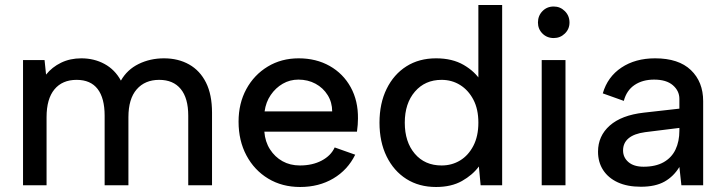

<svg xmlns="http://www.w3.org/2000/svg" viewBox="-20 -740 2892 767"><path d="M72 -500H158L164 -442Q188 -472 224 -489.5Q260 -507 305 -507Q356 -507 397.5 -484.5Q439 -462 463 -418Q488 -462 534 -484.5Q580 -507 635 -507Q692 -507 735.5 -482.5Q779 -458 803 -410Q827 -362 827 -290V0H732V-278Q732 -348 702 -384.5Q672 -421 616 -421Q559 -421 526 -383Q493 -345 493 -272V0H398V-278Q398 -348 370 -384.5Q342 -421 286 -421Q229 -421 197.5 -383Q166 -345 166 -272V0H72Z M1179 7Q1107 7 1051.5 -26.5Q996 -60 964.5 -119Q933 -178 933 -254Q933 -327 964 -384Q995 -441 1049.5 -474Q1104 -507 1173 -507Q1243 -507 1297 -476.5Q1351 -446 1381 -391.5Q1411 -337 1410 -266Q1410 -254 1409 -241.5Q1408 -229 1406 -214H1036Q1039 -174 1058.5 -143.5Q1078 -113 1108.5 -96Q1139 -79 1178 -79Q1228 -79 1265 -98.5Q1302 -118 1317 -151L1399 -122Q1369 -61 1311.5 -27Q1254 7 1179 7ZM1307 -295Q1307 -331 1289 -360Q1271 -389 1240.5 -405.5Q1210 -422 1172 -422Q1138 -422 1109.5 -405.5Q1081 -389 1061.5 -360.5Q1042 -332 1037 -295Z M1902 -415 1891 -412V-720H1986V0H1900L1893 -75Q1868 -41 1825.5 -17Q1783 7 1722 7Q1654 7 1603.5 -25Q1553 -57 1524.5 -115Q1496 -173 1496 -250Q1496 -327 1524.5 -385Q1553 -443 1603.5 -475Q1654 -507 1722 -507Q1787 -507 1832.5 -480.5Q1878 -454 1902 -415ZM1597 -250Q1597 -173 1637 -126Q1677 -79 1744 -79Q1785 -79 1818 -99Q1851 -119 1871 -157.5Q1891 -196 1891 -250Q1891 -304 1871 -342Q1851 -380 1818 -400.5Q1785 -421 1744 -421Q1678 -421 1637.5 -374Q1597 -327 1597 -250Z M2144 -500H2239V0H2144ZM2192 -588Q2165 -588 2147 -606Q2129 -624 2129 -650Q2129 -677 2147 -695.5Q2165 -714 2192 -714Q2218 -714 2236.5 -695.5Q2255 -677 2255 -650Q2255 -624 2236.5 -606Q2218 -588 2192 -588Z M2702 0 2694 -73Q2671 -35 2634.5 -14.5Q2598 6 2540 6Q2486 6 2448 -11.5Q2410 -29 2389.5 -60.5Q2369 -92 2369 -134Q2369 -197 2416 -238.5Q2463 -280 2552 -290L2694 -306V-345Q2694 -377 2668 -399.5Q2642 -422 2593 -422Q2547 -422 2515 -400.5Q2483 -379 2472 -337L2388 -367Q2407 -433 2462.5 -470Q2518 -507 2597 -507Q2691 -507 2740 -460Q2789 -413 2789 -336V0ZM2694 -229 2557 -212Q2513 -206 2491 -187.5Q2469 -169 2469 -139Q2469 -111 2490.5 -92.5Q2512 -74 2551 -74Q2599 -74 2631 -92Q2663 -110 2678.5 -142.5Q2694 -175 2694 -218Z"/></svg>

Font: Albert Sans Medium
Style: Regular
Weight: 500
Designer: Andreas Rasmussen
Foundry: a.Foundry
Version: Version 1.025